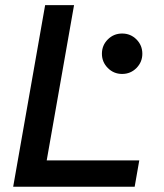

<svg xmlns="http://www.w3.org/2000/svg" viewBox="-20 -713 626 733"><path d="M30.3 0 152.3 -693.4H262.7L140.6 0ZM30.3 0 48.3 -100.6H511.7L494.1 0ZM446.3 -430.7Q414.1 -430.7 391.6 -453.4Q369.1 -476.1 369.1 -507.8Q369.1 -540 391.6 -562.5Q414.1 -585 446.3 -585Q478.5 -585 501 -562.5Q523.4 -540 523.4 -507.8Q523.4 -476.1 501 -453.4Q478.5 -430.7 446.3 -430.7Z"/></svg>

Font: Cascadia Mono Medium
Style: Italic
Weight: 500
Italic angle: -10°
Monospace: yes
Designer: Aaron Bell
Foundry: Saja Typeworks
Version: Version 2407.024